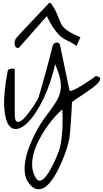

<svg xmlns="http://www.w3.org/2000/svg" viewBox="-20 -1058 733 1367"><path d="M185.5 246.1Q162.1 215.8 157.2 175.3Q152.3 134.8 159.7 89.8Q167 44.9 184.1 -1.5Q201.2 -47.9 221.7 -90.3Q242.2 -132.8 264.6 -168.5Q287.1 -204.1 304.7 -227.5Q346.7 -283.2 373 -323.2Q399.4 -363.3 408.7 -402.8Q418 -442.4 409.7 -487.8Q401.4 -533.2 373 -600.6Q341.8 -467.8 295.9 -369.1Q250 -270.5 202.6 -212.9Q155.3 -155.3 111.8 -142.6Q68.4 -129.9 41.5 -168.5Q14.6 -207 9.8 -300.8Q4.9 -394.5 34.2 -550.8Q39.1 -566.4 55.7 -568.8Q72.3 -571.3 85 -567.4V-245.1Q85 -203.1 97.2 -193.8Q109.4 -184.6 127.4 -195.8Q145.5 -207 166.5 -232.4Q187.5 -257.8 206.5 -285.2Q225.6 -312.5 238.8 -335Q252 -357.4 253.9 -364.3Q258.8 -377.9 267.1 -406.7Q275.4 -435.5 285.6 -472.2Q295.9 -508.8 307.1 -549.3Q318.4 -589.8 328.1 -627Q337.9 -664.1 345.2 -693.4Q352.5 -722.7 356.4 -737.3Q359.4 -744.1 366.7 -749Q374 -753.9 382.3 -754.9Q390.6 -755.9 397.5 -752Q404.3 -748 407.2 -737.3L474.6 -415Q476.6 -408.2 489.7 -412.1Q502.9 -416 522.5 -426.3Q542 -436.5 564.5 -450.2Q586.9 -463.9 606.9 -477.5Q627 -491.2 642.1 -502Q657.2 -512.7 661.1 -516.6Q692.4 -511.7 693.4 -498.5Q694.3 -485.4 677.7 -466.8Q661.1 -448.2 631.8 -427.2Q602.5 -406.2 573.7 -387.2Q544.9 -368.2 521.5 -352.5Q498 -336.9 492.2 -330.1Q492.2 -320.3 491.2 -300.8Q490.2 -281.2 488.8 -255.9Q487.3 -230.5 485.4 -203.1Q483.4 -175.8 481.4 -150.4Q479.5 -125 477.5 -105.5L474.6 -76.2Q472.7 -63.5 465.3 -35.2Q458 -6.8 445.3 28.8Q432.6 64.5 415.5 104Q398.4 143.6 378.4 178.7Q358.4 213.9 335.4 241.7Q312.5 269.5 287.6 281.7Q262.7 293.9 236.8 287.1Q210.9 280.3 185.5 246.1ZM237.3 211.9Q252 233.4 269.5 227.5Q287.1 221.7 305.7 199.2Q324.2 176.8 341.8 144Q359.4 111.3 373.5 79.6Q387.7 47.9 396.5 22.9Q405.3 -2 407.2 -7.8Q420.9 -73.2 424.3 -143.6Q427.7 -213.9 423.8 -279.3Q396.5 -255.9 365.2 -220.2Q334 -184.6 305.2 -142.1Q276.4 -99.6 252.9 -52.7Q229.5 -5.9 217.8 40.5Q206.1 86.9 209.5 130.9Q212.9 174.8 237.3 211.9ZM524.4 -729.5Q509.8 -743.2 494.6 -751Q479.5 -758.8 464.4 -766.1Q449.2 -773.4 432.1 -783.7Q415 -793.9 397 -813Q378.9 -832 357.9 -862.8Q336.9 -893.6 313.5 -943.4L114.3 -717.8Q101.6 -714.8 94.7 -720.7Q87.9 -726.6 85.4 -736.8Q83 -747.1 84.5 -757.3Q85.9 -767.6 88.9 -773.4Q89.8 -776.4 88.9 -776.4Q87.9 -776.4 91.3 -781.2Q94.7 -786.1 106 -798.8Q117.2 -811.5 143.6 -839.8Q169.9 -868.2 214.4 -915Q258.8 -961.9 328.1 -1035.2Q330.1 -1039.1 336.4 -1037.1Q342.8 -1035.2 344.7 -1032.2Q368.2 -998 379.9 -972.2Q391.6 -946.3 398.9 -926.8Q406.2 -907.2 413.6 -891.1Q420.9 -875 436 -859.9Q451.2 -844.7 478 -828.6Q504.9 -812.5 552.7 -793Z"/></svg>

Font: Over the Rainbow
Style: Regular
Weight: 400
Designer: Kimberly Geswein
Foundry: Kimberly Geswein
Version: Version 1.002 2010